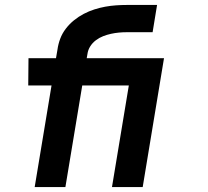

<svg xmlns="http://www.w3.org/2000/svg" viewBox="-20 -755 840 775"><path d="M120 0 188 -410H94L95 -520H206L212 -555Q215 -577 223 -598.5Q231 -620 245.5 -639Q260 -658 278.5 -673Q297 -688 318 -699Q339 -710 361 -717Q383 -724 405 -728Q427 -732 449 -733.5Q471 -735 493 -735H614L596 -625H492Q476 -625 460 -623.5Q444 -622 428 -618.5Q412 -615 396.5 -609Q381 -603 367 -592.5Q353 -582 344 -567.5Q335 -553 333 -537L330 -520H539L538 -410H312L244 0ZM556 0H432L500 -410H400L401 -520H642Z"/></svg>

Font: Iosevka Aile Extrabold Oblique
Style: Regular
Weight: 800
Italic angle: -9°
Designer: Belleve Invis
Foundry: Belleve Invis
Version: Version 31.1.0; ttfautohint (v1.8.4)